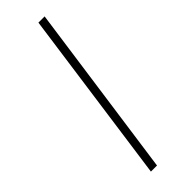

<svg xmlns="http://www.w3.org/2000/svg" viewBox="-297 -820 938 938"><g transform="rotate(-45 171.5 -351.5)"><path d="M269 -803.2 142.1 100.1H100.1L226.1 -803.2Z"/></g></svg>

Font: Fira Sans Compressed ExtraLight
Style: Italic
Weight: 250
Width: 3
Italic angle: -8°
Designer: Carrois Corporate & Edenspiekermann AG
Foundry: Carrois Corporate GbR & Edenspiekermann AG
Version: Version 4.203;PS 004.203;hotconv 1.0.88;makeotf.lib2.5.64775